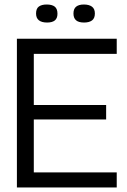

<svg xmlns="http://www.w3.org/2000/svg" viewBox="-20 -832 564 852"><path d="M55 0V-660H130V0ZM87 0V-67H498V0ZM87 -302V-366H451V-302ZM87 -593V-660H498V-593ZM353 -732Q329 -732 317.5 -742Q306 -752 306 -772Q306 -793 318 -802.5Q330 -812 352 -812Q375 -812 388 -802.5Q401 -793 401 -772Q401 -751 388.5 -741.5Q376 -732 353 -732ZM189 -732Q165 -732 152.5 -742Q140 -752 140 -772Q140 -794 152.5 -803Q165 -812 187 -812Q211 -812 223 -802.5Q235 -793 235 -771Q235 -751 223.5 -741.5Q212 -732 189 -732Z"/></svg>

Font: Bricolage Grotesque 48pt Condensed ExtraBold Light
Style: Regular
Weight: 300
Version: Version 1.000;gftools[0.9.30]